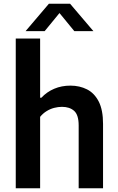

<svg xmlns="http://www.w3.org/2000/svg" viewBox="-20 -1016 636 1036"><path d="M65 0V-808H196.5V-488.5H203Q233 -520.5 272.8 -537.2Q312.5 -554 360 -554Q409.5 -554 449.5 -533.8Q489.5 -513.5 512.8 -468Q536 -422.5 536 -347.5V0H404.5V-339Q404.5 -396 380 -417.8Q355.5 -439.5 314.5 -439.5Q294 -439.5 272.5 -434Q251 -428.5 231.2 -416.2Q211.5 -404 196.5 -385.5V0ZM118 -848 244 -996H358L484 -848H381L290 -959H312L221 -848Z"/></svg>

Font: Encode Sans Condensed Thin SemiBold
Style: Regular
Weight: 600
Version: Version 3.002